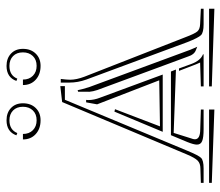

<svg xmlns="http://www.w3.org/2000/svg" viewBox="-66 -682 708 617"><g transform="rotate(-90 288.5 -374.0)"><path d="M336.4 -675.8Q347.7 -707.5 384.8 -707.5Q409.2 -707.5 424.3 -693.1Q439.5 -678.7 439.5 -654.8Q439.5 -629.4 424.3 -613.8Q409.2 -598.1 384.8 -598.1Q357.4 -598.1 340.3 -613.8Q323.2 -629.4 323.2 -654.8H340.8Q340.8 -634.8 353 -622.8Q365.2 -610.8 384.8 -610.8Q404.8 -610.8 416.5 -623Q428.2 -635.3 428.2 -654.8Q428.2 -674.8 416.3 -686.5Q404.3 -698.2 384.8 -698.2Q354 -698.2 343.8 -672.9ZM161.6 -675.8Q172.9 -707.5 210 -707.5Q234.4 -707.5 249.5 -693.1Q264.6 -678.7 264.6 -654.8Q264.6 -629.4 249.5 -613.8Q234.4 -598.1 210 -598.1Q182.6 -598.1 165.5 -613.8Q148.4 -629.4 148.4 -654.8H166Q166 -634.8 178.2 -622.8Q190.4 -610.8 210 -610.8Q230 -610.8 241.7 -623Q253.4 -635.3 253.4 -654.8Q253.4 -674.8 241.5 -686.5Q229.5 -698.2 210 -698.2Q179.2 -698.2 168.9 -672.9ZM568.4 -56.6V-39.6L318.8 -47.9V-56.6ZM244.6 -56.6V-39.6L8.8 -47.9V-56.6ZM237.8 -360.8 245.6 -358.9 190.4 -214.4 338.4 -216.8 261.2 -416.5 267.6 -451.7H275.4V-450.2Q274.9 -449.2 274.9 -445.8Q274.9 -426.3 282.7 -406.7L356.9 -205.6H172.9ZM368.7 -153.3H376.5L391.1 -113.3Q401.9 -84 421.9 -76.2V-74.2H318.8V-83L395.5 -85.4L389.6 -99.1ZM373 -163.1 169.4 -170.4 151.9 -114.7Q148.9 -107.4 148.9 -102.1Q148.9 -85 181.6 -85L244.6 -83V-74.2H181.6Q154.3 -74.2 143.1 -78.9Q131.8 -83.5 131.8 -95.7Q131.8 -106 140.1 -126.5L162.1 -179.2H366.7ZM319.8 -534.7V-520H275.9L112.3 -127Q97.2 -90.3 89.1 -82.3Q81.1 -74.2 55.2 -74.2H8.8V-83L55.2 -84.5Q71.3 -84.5 80.3 -93.3Q89.4 -102.1 100.6 -128.9L268.6 -528.8ZM331.1 -533.2H342.8Q340.3 -513.7 340.3 -502.9Q340.3 -482.9 350.1 -457L477.1 -132.3Q488.3 -102.5 495.6 -94.2Q502.9 -85.9 519.5 -85.4L568.4 -83V-74.2H518.6Q492.2 -74.2 483.6 -82.5Q475.1 -90.8 460.9 -127L340.8 -451.2Q331.1 -478 331.1 -505.9V-514.6ZM301.8 -477.5 306.6 -479Q308.6 -467.8 316.4 -442.4L436.5 -117.2Q438.5 -111.8 441.9 -104.5Q445.3 -97.2 446.3 -94.7Q444.8 -95.2 440.7 -96.9Q436.5 -98.6 435.1 -99.1Q433.6 -99.6 430.7 -101.3Q427.7 -103 426.3 -104.5Q424.8 -106 422.6 -108.6Q420.4 -111.3 418.7 -114.7Q417 -118.2 415.5 -122.6L394.5 -179.2L307.1 -416Q302.7 -428.7 301.3 -442.9L301.8 -443.4Z"/></g></svg>

Font: FoglihtenNo03
Style: Regular
Weight: 500
Version: Version 0.59